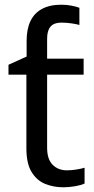

<svg xmlns="http://www.w3.org/2000/svg" viewBox="-20 -785 401 815"><path d="M240 -765Q263 -765 283.5 -761Q304 -757 317 -752V-679Q308 -682 285.5 -685.5Q263 -689 240 -689Q209 -689 194.5 -672Q180 -655 180 -621V-536H335V-468H180V-158Q180 -109 203.5 -85.5Q227 -62 264 -62Q284 -62 305 -65.5Q326 -69 339 -73V-6Q325 1 299 5.5Q273 10 249 10Q207 10 171.5 -4.5Q136 -19 114 -55Q92 -91 92 -156V-468H16V-510L93 -545V-611Q93 -661 109 -695Q125 -729 158 -747Q191 -765 240 -765Z"/></svg>

Font: lhindi05
Style: Book
Weight: 400
Designer: Jelle Bosma - Monotype Design Team
Foundry: Monotype Imaging Inc.
Version: Version 2.003